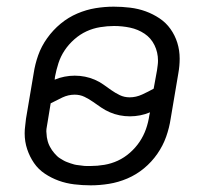

<svg xmlns="http://www.w3.org/2000/svg" viewBox="-20 -548 640 576"><path d="M252 8Q227 8 202.5 5Q178 2 156 -6Q134 -14 114.5 -27Q95 -40 82 -59Q69 -78 61.5 -100.5Q54 -123 54 -148Q54 -159 55.5 -170Q57 -181 58 -192L81 -328Q85 -355 94.5 -382Q104 -409 121.5 -433.5Q139 -458 162 -477Q185 -496 212 -507.5Q239 -519 266.5 -523.5Q294 -528 321 -528Q346 -528 370.5 -525Q395 -522 417 -514Q439 -506 458.5 -493Q478 -480 491.5 -461Q505 -442 512 -419.5Q519 -397 519 -372Q519 -361 518 -350Q517 -339 515 -328L492 -192Q488 -165 478.5 -138Q469 -111 452 -86.5Q435 -62 412 -43Q389 -24 362 -12.5Q335 -1 307 3.5Q279 8 252 8ZM369 -256Q388 -256 406.5 -264.5Q425 -273 441 -282L451 -337Q452 -345 453 -352Q454 -359 454 -366Q454 -391 443.5 -412.5Q433 -434 413.5 -447Q394 -460 370.5 -465Q347 -470 322 -470Q302 -470 280.5 -466.5Q259 -463 239.5 -454Q220 -445 203 -430Q186 -415 174 -397Q162 -379 155.5 -359Q149 -339 145 -318L144 -309Q158 -315 173.5 -318Q189 -321 204 -321Q220 -321 235 -318Q250 -315 264 -309Q278 -303 290 -294.5Q302 -286 314 -277.5Q326 -269 339.5 -262.5Q353 -256 369 -256ZM252 -50Q272 -50 293 -53.5Q314 -57 333.5 -66Q353 -75 370 -90Q387 -105 399 -123Q411 -141 418 -161Q425 -181 428 -202L430 -211Q416 -205 400.5 -202Q385 -199 370 -199Q354 -199 339 -202Q324 -205 310 -211Q296 -217 283.5 -225.5Q271 -234 259 -242.5Q247 -251 233.5 -257.5Q220 -264 204 -264Q185 -264 167 -255.5Q149 -247 132 -238L123 -183Q122 -175 120.5 -168Q119 -161 119 -154Q120 -138 120.5 -136.5Q121 -135 122 -129.5Q123 -124 125 -118.5Q127 -113 130 -107.5Q133 -102 136 -97.5Q139 -93 143 -88.5Q147 -84 151 -80Q155 -76 160 -73Q165 -70 170 -67Q175 -64 180.5 -62Q186 -60 191.5 -58Q197 -56 203 -54.5Q209 -53 215 -52.5Q221 -52 227 -51Q233 -50 239.5 -50Q246 -50 252 -50Z"/></svg>

Font: Iosevka Aile Light Oblique
Style: Regular
Weight: 300
Italic angle: -9°
Designer: Belleve Invis
Foundry: Belleve Invis
Version: Version 31.1.0; ttfautohint (v1.8.4)